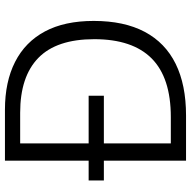

<svg xmlns="http://www.w3.org/2000/svg" viewBox="-18 -736 754 757"><g transform="rotate(-90 358.5 -357.0)"><path d="M305 -714Q415 -714 493.5 -674Q572 -634 613.5 -556.5Q655 -479 655 -364Q655 -244 612 -163Q569 -82 486 -41Q403 0 282 0H104V-324H26V-384H104V-714ZM293 -654H172V-384H360V-324H172V-60H276Q431 -60 507 -135.5Q583 -211 583 -362Q583 -510 509.5 -582Q436 -654 293 -654Z"/></g></svg>

Font: Noto Sans Syriac Eastern Light
Style: Regular
Weight: 300
Designer: Patrick Giasson and the Monotype Design Team
Foundry: Monotype Imaging Inc.
Version: Version 3.001